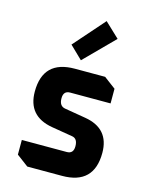

<svg xmlns="http://www.w3.org/2000/svg" viewBox="-119 -873 746 949"><g transform="rotate(15 254.0 -398.0)"><path d="M54 -45V-120H284Q318 -120 318 -158Q318 -197 290 -202L182 -220Q54 -242 54 -368Q54 -528 216 -528H371L431 -483V-408H224Q190 -408 190 -370Q190 -330 221 -325L328 -307Q455 -286 455 -161Q455 0 292 0H114ZM169 -639 307 -796 382 -725 234 -576Z"/></g></svg>

Font: Oxanium
Style: Bold
Weight: 700
Designer: Severin Meyer
Version: Version 2.000